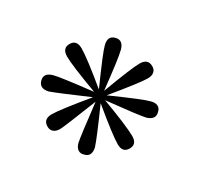

<svg xmlns="http://www.w3.org/2000/svg" viewBox="-94 -810 641 617"><g transform="rotate(-30 226.5 -501.0)"><path d="M252.9 -337.9Q252.9 -307.1 226.1 -307.1Q199.2 -307.1 199.2 -337.9Q199.2 -371.1 217.8 -480Q149.9 -386.7 130.9 -366.2Q106.9 -344.2 88.9 -363.8Q79.6 -372.1 80.3 -383.1Q81.1 -394 91.8 -404.8Q106.9 -418.9 206.1 -492.2Q77.6 -473.1 64 -473.1Q48.8 -473.1 40.5 -480.2Q32.2 -487.3 32.2 -500Q32.2 -527.8 64 -527.8Q94.2 -527.8 206.1 -508.8Q113.3 -577.6 91.8 -596.2Q70.3 -619.6 88.9 -638.2Q107.4 -657.2 130.9 -633.8Q145 -620.6 217.8 -522Q199.2 -630.9 199.2 -663.1Q199.2 -694.8 226.1 -694.8Q252.9 -694.8 252.9 -663.1Q252.9 -628.4 234.9 -521Q306.2 -619.1 321.8 -633.8Q344.7 -657.2 363.8 -638.2Q382.8 -619.1 359.9 -596.2Q339.8 -576.2 247.1 -508.8Q360.4 -527.8 389.2 -527.8Q420.9 -527.8 420.9 -500Q420.9 -487.3 412.6 -480.2Q404.3 -473.1 389.2 -473.1Q360.4 -473.1 247.1 -492.2Q343.8 -421.9 359.9 -404.8Q371.1 -394 372.1 -383.1Q373 -372.1 363.8 -363.8Q345.7 -344.2 321.8 -366.2Q305.7 -383.3 234.9 -481Q252.9 -373.5 252.9 -337.9Z"/></g></svg>

Font: Montagu Slab 144pt Medium
Style: Regular
Weight: 500
Designer: Florian Karsten
Foundry: Florian Karsten
Version: Version 1.000